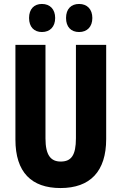

<svg xmlns="http://www.w3.org/2000/svg" viewBox="-20 -941 614 971"><path d="M127 -850C127 -804 153 -779 192 -779C233 -779 259 -806 259 -850C259 -894 233 -921 192 -921C153 -921 127 -896 127 -850ZM314 -850C314 -805 339 -779 380 -779C421 -779 447 -806 447 -850C447 -894 421 -921 380 -921C340 -921 314 -896 314 -850ZM517 -238V-714H364V-242C364 -155 340 -124 287 -124C237 -124 210 -156 210 -241V-714H58V-235C58 -70 139 10 286 10C436 10 517 -74 517 -238Z"/></svg>

Font: Noto Sans Lao UI ExtCond ExtBd
Style: Regular
Weight: 800
Width: 2
Designer: Monotype Design Team
Foundry: Monotype Imaging Inc.
Version: Version 2.000